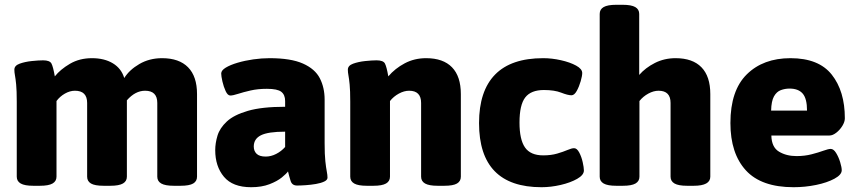

<svg xmlns="http://www.w3.org/2000/svg" viewBox="-20 -774 3579 802"><path d="M119 2Q83 2 66.5 -7.5Q50 -17 50 -36V-349Q50 -396 47.5 -421Q45 -446 42.5 -459Q40 -472 40 -483Q40 -500 62 -508Q84 -516 112.5 -519Q141 -522 160 -522Q188 -522 195 -508.5Q202 -495 209 -455Q232 -484 272 -507.5Q312 -531 364 -531Q416 -531 451.5 -509.5Q487 -488 499 -448Q520 -482 562 -506.5Q604 -531 657 -531Q728 -531 765.5 -493Q803 -455 803 -381V-36Q803 -17 787 -7.5Q771 2 734 2H706Q670 2 653.5 -7.5Q637 -17 637 -36V-344Q637 -395 586 -395Q545 -395 510 -355V-36Q510 -17 493.5 -7.5Q477 2 441 2H413Q376 2 360 -7.5Q344 -17 344 -36V-344Q344 -395 293 -395Q272 -395 251 -383Q230 -371 216 -352V-36Q216 -17 199.5 -7.5Q183 2 147 2Z M1029 8Q952 8 915.5 -35.5Q879 -79 879 -147Q879 -176 888.5 -207.5Q898 -239 927.5 -266.5Q957 -294 1015.5 -311Q1074 -328 1171 -328V-352Q1171 -378 1155 -390.5Q1139 -403 1095 -403Q1057 -403 1026.5 -396Q996 -389 974.5 -382Q953 -375 942 -375Q931 -375 922.5 -393.5Q914 -412 909 -434Q904 -456 904 -467Q904 -480 923 -491.5Q942 -503 972.5 -512Q1003 -521 1038 -526Q1073 -531 1106 -531Q1195 -531 1245.5 -508.5Q1296 -486 1316 -447Q1336 -408 1336 -358V-176Q1336 -128 1339 -100.5Q1342 -73 1345 -58Q1348 -43 1348 -32Q1348 -22 1334 -15.5Q1320 -9 1299.5 -5.5Q1279 -2 1257.5 -0.5Q1236 1 1221 1Q1200 1 1194 -18Q1188 -37 1183 -58Q1177 -49 1157.5 -33Q1138 -17 1105.5 -4.5Q1073 8 1029 8ZM1090 -120Q1112 -120 1133.5 -131Q1155 -142 1171 -160V-224Q1100 -224 1070 -209Q1040 -194 1040 -162Q1040 -143 1052 -131.5Q1064 -120 1090 -120Z M1512 2Q1476 2 1459.5 -7.5Q1443 -17 1443 -36V-349Q1443 -396 1440.5 -421Q1438 -446 1435.5 -459Q1433 -472 1433 -483Q1433 -500 1455 -508Q1477 -516 1505.5 -519Q1534 -522 1553 -522Q1581 -522 1588 -508.5Q1595 -495 1602 -455Q1630 -488 1670.5 -509.5Q1711 -531 1760 -531Q1831 -531 1868 -493Q1905 -455 1905 -381V-36Q1905 -17 1889 -7.5Q1873 2 1836 2H1808Q1772 2 1755.5 -7.5Q1739 -17 1739 -36V-344Q1739 -395 1689 -395Q1668 -395 1646 -383Q1624 -371 1609 -352V-36Q1609 -17 1592.5 -7.5Q1576 2 1540 2Z M2242 8Q1981 8 1981 -260Q1981 -394 2048 -462.5Q2115 -531 2249 -531Q2285 -531 2323 -522.5Q2361 -514 2386.5 -500Q2412 -486 2412 -469Q2412 -457 2405.5 -434.5Q2399 -412 2389 -394Q2379 -376 2367 -376Q2352 -376 2324 -387Q2296 -398 2252 -398Q2198 -398 2174 -367Q2150 -336 2150 -262Q2150 -191 2173 -158Q2196 -125 2249 -125Q2282 -125 2307.5 -132.5Q2333 -140 2350.5 -147.5Q2368 -155 2378 -155Q2390 -155 2399.5 -137Q2409 -119 2414 -96.5Q2419 -74 2419 -62Q2419 -43 2391 -27Q2363 -11 2322 -1.5Q2281 8 2242 8Z M2554 2Q2518 2 2501.5 -7.5Q2485 -17 2485 -36V-716Q2485 -735 2501.5 -744.5Q2518 -754 2554 -754H2581Q2617 -754 2633.5 -744.5Q2650 -735 2650 -716V-461Q2676 -491 2715.5 -511Q2755 -531 2802 -531Q2873 -531 2910 -493Q2947 -455 2947 -381V-36Q2947 2 2878 2H2850Q2814 2 2797.5 -7.5Q2781 -17 2781 -36V-344Q2781 -395 2731 -395Q2710 -395 2688 -383Q2666 -371 2651 -352V-36Q2651 -17 2634.5 -7.5Q2618 2 2582 2Z M3295 8Q3160 8 3095.5 -62.5Q3031 -133 3031 -260Q3031 -396 3099.5 -463.5Q3168 -531 3282 -531Q3400 -531 3454.5 -462Q3509 -393 3509 -280Q3509 -265 3498.5 -248Q3488 -231 3473 -219.5Q3458 -208 3445 -208H3202Q3203 -159 3234 -140.5Q3265 -122 3307 -122Q3341 -122 3370 -129.5Q3399 -137 3419.5 -144.5Q3440 -152 3450 -152Q3462 -152 3472.5 -135Q3483 -118 3489.5 -96.5Q3496 -75 3496 -63Q3496 -44 3465.5 -27.5Q3435 -11 3389 -1.5Q3343 8 3295 8ZM3201 -312H3351Q3351 -362 3333 -383Q3315 -404 3278 -404Q3259 -404 3241.5 -397.5Q3224 -391 3213 -371.5Q3202 -352 3201 -312Z"/></svg>

Font: Asap ExtraBold
Style: Regular
Weight: 800
Designer: Pablo Cosgaya
Foundry: Omnibus-Type
Version: Version 3.001; ttfautohint (v1.8.4.7-5d5b)